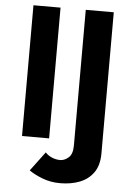

<svg xmlns="http://www.w3.org/2000/svg" viewBox="-61 -745 704 1024"><g transform="rotate(5 291.0 -233.5)"><path d="M210 76Q223 91 244.5 100.5Q266 110 290 110Q312 110 334 91.5Q356 73 356 26V-700H506V56Q506 119 478.5 158Q451 197 404.5 215Q358 233 300 233Q247 233 202 215Q157 197 133 179ZM76 -700H221V0H76Z"/></g></svg>

Font: Von Semi
Style: Regular
Weight: 600
Version: Version 4.000; ttfautohint (v1.8.4.7-5d5b)